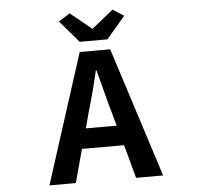

<svg xmlns="http://www.w3.org/2000/svg" viewBox="-62 -1027 1124 1091"><g transform="rotate(-5 500.0 -482.0)"><path d="M576.2 -797.9H418L310.5 -922.9L375 -963.9L495.1 -866.2H499L620.1 -963.9L682.6 -922.9ZM410.2 -304.7H585.9L563.5 -385.7Q550.8 -428.7 529.3 -512.2Q507.8 -595.7 499 -627.9H495.1Q469.7 -514.6 431.6 -385.7ZM669.9 0 618.2 -190.4H377.9L326.2 0H175.8L413.1 -740.2H586.9L824.2 0Z"/></g></svg>

Font: Gen Shin Gothic Monospace Bold
Style: Bold
Weight: 700
Designer: [Source Han Sans]
Ryoko NISHIZUKA  (kana & ideographs); Paul D. Hunt (Latin, Greek & Cyrillic); Wenlong ZHANG  (bopomofo
Version: Version 1.002.20150607